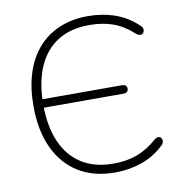

<svg xmlns="http://www.w3.org/2000/svg" viewBox="-81 -789 828 872"><g transform="rotate(-10 333.5 -352.5)"><path d="M381 8Q282 8 212 -35.5Q142 -79 104.5 -160Q67 -241 67 -353Q67 -437 88 -503.5Q109 -570 149.5 -616.5Q190 -663 248.5 -688Q307 -713 381 -713Q448 -713 506 -692.5Q564 -672 610 -628Q618 -621 619.5 -613.5Q621 -606 618.5 -599.5Q616 -593 610.5 -590Q605 -587 598 -588Q591 -589 583 -596Q538 -637 490 -654.5Q442 -672 380 -672Q294 -672 235 -635Q176 -598 145 -529Q114 -460 112 -364L93 -377H479Q490 -377 496 -372Q502 -367 502 -358Q502 -348 496 -343Q490 -338 479 -338H92L112 -347Q113 -248 144 -178Q175 -108 234.5 -70.5Q294 -33 380 -33Q442 -33 490 -51Q538 -69 581 -107Q590 -115 597.5 -116Q605 -117 610 -113.5Q615 -110 617 -103.5Q619 -97 617 -89.5Q615 -82 608 -76Q563 -33 505 -12.5Q447 8 381 8Z"/></g></svg>

Font: Nunito ExtraLight
Style: Regular
Weight: 200
Designer: Vernon Adams
Foundry: Vernon Adams
Version: Version 3.602